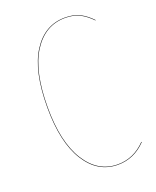

<svg xmlns="http://www.w3.org/2000/svg" viewBox="-132 -769 698 857"><g transform="rotate(-20 217.0 -340.5)"><path d="M280.8 -689.9Q322.8 -689.9 351.6 -674.8Q380.4 -659.7 405.8 -632.8L404.8 -630.9Q379.4 -657.7 350.8 -672.9Q322.3 -688 280.8 -688Q185.5 -688 128.7 -599.4Q71.8 -510.7 71.8 -338.9Q71.8 -174.3 128.7 -83.7Q185.5 6.8 279.8 6.8Q355.5 6.8 412.1 -51.8L413.1 -49.8Q356.4 8.8 279.8 8.8Q184.1 8.8 127 -82.3Q69.8 -173.3 69.8 -338.9Q69.8 -511.7 127 -600.8Q184.1 -689.9 280.8 -689.9Z"/></g></svg>

Font: Fira Sans Compressed Two
Style: Regular
Weight: 100
Width: 1
Designer: Carrois Corporate & Edenspiekermann AG
Foundry: Carrois Corporate GbR & Edenspiekermann AG
Version: Version 4.203;PS 004.203;hotconv 1.0.88;makeotf.lib2.5.64775